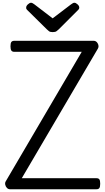

<svg xmlns="http://www.w3.org/2000/svg" viewBox="-20 -1373 764 1393"><path d="M52 0Q40 0 30.5 -9.5Q21 -19 18 -33Q15 -47 22 -58L573 -997H84Q69 -997 62.5 -1006Q56 -1015 56 -1037Q56 -1060 62.5 -1068.5Q69 -1077 84 -1077H660Q679 -1077 689.5 -1057Q700 -1037 690 -1020L138 -80H680Q695 -80 701 -71.5Q707 -63 707 -40Q707 -18 701 -9Q695 0 680 0ZM520 -1353Q530 -1353 542.5 -1341.5Q555 -1330 555 -1319Q555 -1317 554.5 -1313Q554 -1309 549 -1303L406 -1160Q399 -1154 390.5 -1147Q382 -1140 362 -1140Q343 -1140 335 -1147Q327 -1154 320 -1160L176 -1302Q170 -1309 170 -1313Q170 -1317 170 -1319Q170 -1330 182.5 -1341.5Q195 -1353 205 -1353Q211 -1353 217 -1349.5Q223 -1346 230 -1341L362 -1240L495 -1341Q503 -1346 508 -1349.5Q513 -1353 520 -1353Z"/></svg>

Font: Playwrite PT
Style: Regular
Weight: 400
Designer: Veronika Burian, José Scaglione
Foundry: TypeTogether
Version: Version 1.002